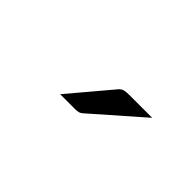

<svg xmlns="http://www.w3.org/2000/svg" viewBox="9 -1153 607 607"><g transform="rotate(45 313.0 -849.5)"><path d="M487 -926 324 -783Q316.5 -776 309.5 -774.5Q302.5 -773 292.5 -773H228.5L344 -910Q352.5 -921 361.2 -923.5Q370 -926 386.5 -926Z"/></g></svg>

Font: Lato
Style: Regular
Weight: 400
Designer: Lukasz Dziedzic with Adam Twardoch and Botio Nikoltchev
Foundry: tyPoland Lukasz Dziedzic
Version: Version 2.015; 2015-08-06; http://www.latofonts.com/